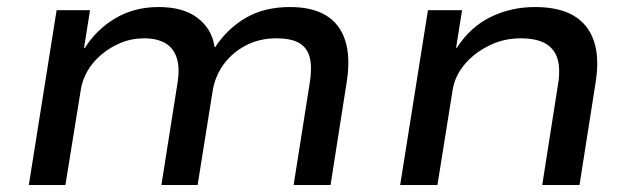

<svg xmlns="http://www.w3.org/2000/svg" viewBox="-20 -526 1804 546"><path d="M62 0 141 -497H236L219 -390L221 -389Q254 -442 308 -474Q362 -506 431 -506Q502 -506 542.5 -474.5Q583 -443 590 -393L592 -392Q626 -444 678.5 -475Q731 -506 805 -506Q867 -506 906.5 -482.5Q946 -459 961.5 -411.5Q977 -364 966 -293L920 0H815L860 -285Q868 -331 861.5 -360Q855 -389 832 -403Q809 -417 766 -417Q717 -417 678.5 -396.5Q640 -376 616 -343Q592 -310 585 -269L542 0H439L484 -285Q492 -331 483 -360Q474 -389 450.5 -403Q427 -417 390 -417Q354 -417 323 -404Q292 -391 267.5 -370Q243 -349 228.5 -323.5Q214 -298 210 -272L166 0Z M1118 0 1197 -497H1294L1277 -390H1279Q1318 -450 1376 -478Q1434 -506 1501 -506Q1569 -506 1610.5 -482Q1652 -458 1668.5 -410.5Q1685 -363 1674 -293L1628 0H1522L1567 -287Q1574 -330 1565.5 -358.5Q1557 -387 1531.5 -402Q1506 -417 1460 -417Q1412 -417 1370 -396Q1328 -375 1300.5 -342Q1273 -309 1267 -269L1224 0Z"/></svg>

Font: Nunito Sans 7pt SemiExpanded Medium
Style: Italic
Weight: 500
Width: 6
Italic angle: -9°
Designer: Vernon Adams
Foundry: Vernon Adams
Version: Version 3.101;gftools[0.9.27]